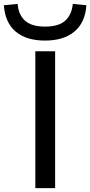

<svg xmlns="http://www.w3.org/2000/svg" viewBox="-53 -969 465 989"><path d="M129 0V-705H231V0ZM179 -760Q82 -760 27.5 -806.5Q-27 -853 -33 -942L38 -949Q42 -893 76 -862.5Q110 -832 179 -832Q250 -832 283.5 -863Q317 -894 322 -949L392 -942Q386 -853 330.5 -806.5Q275 -760 179 -760Z"/></svg>

Font: Nunito Sans 7pt Expanded
Style: Regular
Weight: 400
Width: 7
Designer: Vernon Adams
Foundry: Vernon Adams
Version: Version 3.101;gftools[0.9.27]